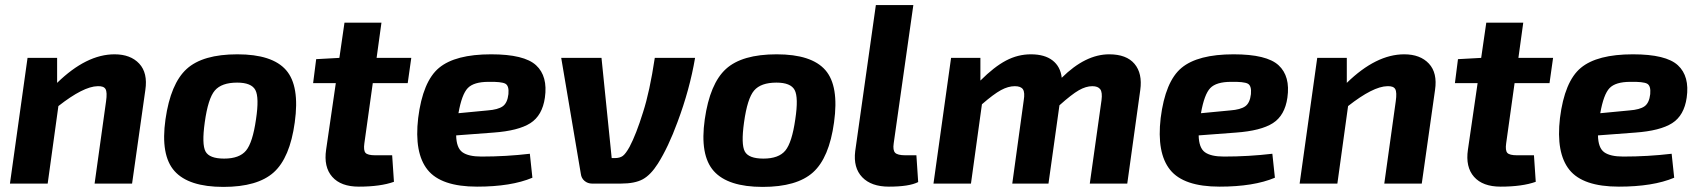

<svg xmlns="http://www.w3.org/2000/svg" viewBox="-20 -720 6664 753"><path d="M204 -493V-395Q319 -507 429 -507Q492 -507 526 -470.5Q560 -434 550 -367L498 0H351L396 -323Q401 -358 394 -370.5Q387 -383 363 -382Q307 -381 209 -304L167 0H19L88 -493Z M911 -507Q1048 -507 1102 -445Q1156 -383 1136 -240Q1117 -101 1053.5 -44Q990 13 856 13Q720 13 664.5 -49Q609 -111 629 -252Q649 -392 712 -449.5Q775 -507 911 -507ZM910 -396Q849 -396 822.5 -365Q796 -334 783 -240Q771 -154 786 -126Q801 -98 859 -98Q919 -98 945 -129.5Q971 -161 984 -252Q997 -338 981.5 -367Q966 -396 910 -396Z M1442 -394 1409 -158Q1405 -130 1413.5 -120.5Q1422 -111 1452 -111H1518L1525 -7Q1472 12 1387 12Q1317 12 1283 -26.5Q1249 -65 1259 -133L1297 -394H1208L1220 -488L1311 -493L1331 -631H1476L1457 -493H1593L1579 -394Z M2058 -117 2068 -23Q1985 12 1851 12Q1710 12 1657 -54Q1604 -120 1620 -257Q1638 -401 1702 -454Q1766 -507 1906 -507Q2036 -507 2082.5 -464Q2129 -421 2117 -337Q2107 -267 2060 -237Q2013 -207 1915 -200L1769 -189Q1770 -140 1793.5 -123Q1817 -106 1868 -106Q1965 -106 2058 -117ZM1778 -276 1893 -287Q1933 -290 1951.5 -303Q1970 -316 1974 -351Q1977 -384 1961.5 -392Q1946 -400 1896 -399Q1838 -399 1814.5 -374.5Q1791 -350 1778 -276Z M2548 -493H2706Q2685 -369 2637 -241Q2601 -143 2560 -78Q2532 -34 2501 -17Q2470 0 2415 0H2302Q2285 0 2272.5 -10.5Q2260 -21 2258 -38L2181 -493H2339L2379 -100H2391Q2411 -100 2422.5 -108.5Q2434 -117 2449 -144Q2475 -193 2502 -280Q2528 -360 2548 -493Z M3026 -507Q3163 -507 3217 -445Q3271 -383 3251 -240Q3232 -101 3168.5 -44Q3105 13 2971 13Q2835 13 2779.5 -49Q2724 -111 2744 -252Q2764 -392 2827 -449.5Q2890 -507 3026 -507ZM3025 -396Q2964 -396 2937.5 -365Q2911 -334 2898 -240Q2886 -154 2901 -126Q2916 -98 2974 -98Q3034 -98 3060 -129.5Q3086 -161 3099 -252Q3112 -338 3096.5 -367Q3081 -396 3025 -396Z M3562 -700 3485 -158Q3481 -131 3490.5 -121Q3500 -111 3531 -111H3574L3581 -6Q3546 12 3466 12Q3397 12 3361.5 -25Q3326 -62 3334 -127L3415 -700Z M3825 -493V-404Q3879 -458 3925.5 -482.5Q3972 -507 4023 -507Q4077 -507 4108 -483Q4139 -459 4144 -415Q4237 -507 4330 -507Q4398 -507 4429.5 -469.5Q4461 -432 4452 -367L4401 0H4254L4300 -327Q4304 -358 4295 -370Q4286 -382 4264 -382Q4239 -382 4211 -366Q4183 -350 4135 -307L4092 0H3950L3995 -327Q4000 -357 3992 -369.5Q3984 -382 3960 -382Q3934 -382 3905.5 -366.5Q3877 -351 3831 -311L3788 0H3641L3710 -493Z M4970 -117 4980 -23Q4897 12 4763 12Q4622 12 4569 -54Q4516 -120 4532 -257Q4550 -401 4614 -454Q4678 -507 4818 -507Q4948 -507 4994.5 -464Q5041 -421 5029 -337Q5019 -267 4972 -237Q4925 -207 4827 -200L4681 -189Q4682 -140 4705.5 -123Q4729 -106 4780 -106Q4877 -106 4970 -117ZM4690 -276 4805 -287Q4845 -290 4863.5 -303Q4882 -316 4886 -351Q4889 -384 4873.5 -392Q4858 -400 4808 -399Q4750 -399 4726.5 -374.5Q4703 -350 4690 -276Z M5262 -493V-395Q5377 -507 5487 -507Q5550 -507 5584 -470.5Q5618 -434 5608 -367L5556 0H5409L5454 -323Q5459 -358 5452 -370.5Q5445 -383 5421 -382Q5365 -381 5267 -304L5225 0H5077L5146 -493Z M5920 -394 5887 -158Q5883 -130 5891.5 -120.5Q5900 -111 5930 -111H5996L6003 -7Q5950 12 5865 12Q5795 12 5761 -26.5Q5727 -65 5737 -133L5775 -394H5686L5698 -488L5789 -493L5809 -631H5954L5935 -493H6071L6057 -394Z M6536 -117 6546 -23Q6463 12 6329 12Q6188 12 6135 -54Q6082 -120 6098 -257Q6116 -401 6180 -454Q6244 -507 6384 -507Q6514 -507 6560.5 -464Q6607 -421 6595 -337Q6585 -267 6538 -237Q6491 -207 6393 -200L6247 -189Q6248 -140 6271.5 -123Q6295 -106 6346 -106Q6443 -106 6536 -117ZM6256 -276 6371 -287Q6411 -290 6429.5 -303Q6448 -316 6452 -351Q6455 -384 6439.5 -392Q6424 -400 6374 -399Q6316 -399 6292.5 -374.5Q6269 -350 6256 -276Z"/></svg>

Font: Exo 2.0
Style: Bold Italic
Weight: 700
Italic angle: -8°
Designer: Natanael Gama
Version: Version 1.001;PS 001.001;hotconv 1.0.70;makeotf.lib2.5.58329